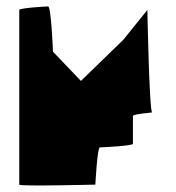

<svg xmlns="http://www.w3.org/2000/svg" viewBox="-20 -587 548 598"><path d="M40 -12C40 -6 277 -12 277 -12C277 -12 283 -128 291 -128C300 -128 394 -133 394 -139V-226C394 -232 462 -237 454 -237C445 -237 439 -556 439 -556L364 -463L232 -335L145 -426C145 -432 139 -567 130 -567C122 -567 40 -562 40 -556Z"/></svg>

Font: Ampere
Style: SC
Weight: 400
Version: Version 1